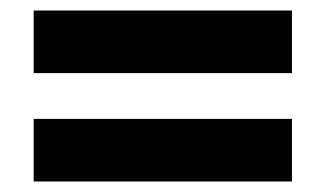

<svg xmlns="http://www.w3.org/2000/svg" viewBox="-20 -535 619 365"><path d="M44 -396V-515H535V-396ZM44 -190V-309H535V-190Z"/></svg>

Font: Noto Kufi Arabic ExtraBold
Style: Regular
Weight: 800
Designer: Monotype Design Team, David Williams, Khaled Hosny
Foundry: Google LLC
Version: Version 2.109; ttfautohint (v1.8.4.7-5d5b)